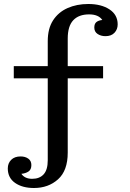

<svg xmlns="http://www.w3.org/2000/svg" viewBox="-20 -744 652 961"><path d="M141 151Q178 151 198.5 128.5Q219 106 219 58V-352H49V-413H219V-538Q219 -601 245.5 -642Q272 -683 318 -703.5Q364 -724 422 -724Q487 -724 528 -697Q569 -670 569 -622Q569 -597 553 -580Q537 -563 508 -563Q485 -563 468.5 -574Q452 -585 452 -606Q452 -625 462.5 -633.5Q473 -642 492 -644Q473 -672 426 -672Q374 -672 346.5 -642.5Q319 -613 319 -551V-413H496V-352H319V20Q319 110 270.5 153.5Q222 197 150 197Q92 197 55.5 171.5Q19 146 19 99Q19 73 36 56Q53 39 83 39Q106 39 121.5 50Q137 61 137 82Q137 105 122.5 114.5Q108 124 87 126Q104 151 141 151Z"/></svg>

Font: Montagu Slab 16pt
Style: Regular
Weight: 400
Designer: Florian Karsten
Foundry: Florian Karsten
Version: Version 1.000; ttfautohint (v1.8.3)